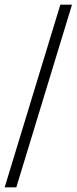

<svg xmlns="http://www.w3.org/2000/svg" viewBox="-20 -755 329 824"><path d="M0 49 239 -735H289L50 49Z"/></svg>

Font: Archivo Thin
Style: Regular
Weight: 250
Designer: Hector Gatti
Foundry: Omnibus-Type
Version: Version 2.001